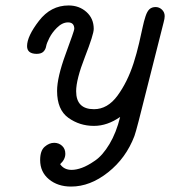

<svg xmlns="http://www.w3.org/2000/svg" viewBox="-20 -456 623 703"><path d="M79.1 -287.1Q79.1 -323.2 122.6 -379.6Q166 -436 231 -436Q270 -436 296.6 -412.1Q323.2 -388.2 323.2 -350.1Q323.2 -330.1 291 -247.6Q258.8 -165 258.8 -122.1Q258.8 -56.2 324.2 -56.2Q374 -56.2 410.4 -106Q446.8 -155.8 469.2 -225.1Q480.5 -260.3 489.3 -298.1Q498 -335.9 502.4 -356.9Q506.8 -377.9 512.9 -396.5Q519 -415 527.6 -422.6Q536.1 -430.2 549.8 -430.2Q563 -430.2 573 -420.7Q583 -411.1 583 -397Q583 -388.2 579.1 -374L487.8 -13.2Q476.6 29.8 472.2 42Q441.4 123 375.7 175Q310.1 227.1 240.2 227.1Q191.4 227.1 159.2 200.4Q127 173.8 127 129.9Q127 95.7 143.6 81.3Q160.2 66.9 178.2 66.9Q195.3 66.9 207.3 77.9Q219.2 88.9 219.2 106.9Q219.2 127.9 200.2 145Q214.4 166 242.2 166Q259.3 166 280 158.4Q300.8 150.9 328.4 131.8Q356 112.8 380.9 71.3Q405.8 29.8 419.9 -27.8Q372.6 4.9 324.7 4.9Q323.7 4.9 323.2 4.9Q271.5 4.9 230.2 -24.7Q189 -54.2 189 -123Q189 -172.9 220.5 -258.5Q252 -344.2 252 -350.1Q252 -374 229 -374Q208 -374 188 -354Q170.9 -336.9 160.9 -317.4Q150.9 -297.9 148.9 -286.4Q147 -274.9 138.9 -266.8Q130.9 -258.8 113.8 -258.8Q79.1 -259.3 79.1 -287.1Z"/></svg>

Font: CMU Typewriter Text Variable Width
Style: Italic
Weight: 500
Italic angle: -14.04°
Version: Version 0.7.0